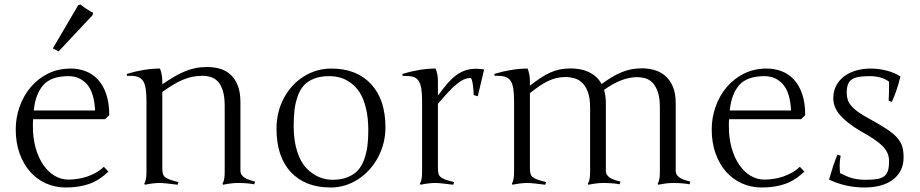

<svg xmlns="http://www.w3.org/2000/svg" viewBox="-20 -812 4084 852"><path d="M49.8 -237.8Q49.8 -289.6 66.9 -338.1Q84 -386.7 115.7 -424.6Q147.5 -462.4 192.6 -485.1Q237.8 -507.8 293.9 -507.8Q329.1 -507.8 360.4 -495.8Q391.6 -483.9 414.8 -458.7Q438 -433.6 451.4 -394.3Q464.8 -355 464.8 -300.8L445.8 -283.2H127Q126 -274.9 126 -267.1Q126 -259.3 126 -251.5Q126 -198.2 138.4 -154.8Q150.9 -111.3 172.1 -80.3Q193.4 -49.3 222.2 -32.2Q251 -15.1 283.2 -15.1Q303.7 -15.1 325 -18.3Q346.2 -21.5 366.5 -28.3Q386.7 -35.2 405.8 -45.9Q424.8 -56.6 440.9 -71.8L460.9 -50.8Q422.4 -12.7 377 3.7Q331.5 20 272 20Q225.1 20 184.3 2Q143.6 -16.1 113.8 -49.8Q84 -83.5 66.9 -131.1Q49.8 -178.7 49.8 -237.8ZM283.2 -474.1Q207.5 -474.1 172.4 -434.8Q137.2 -395.5 129.9 -321.8H401.9Q397.9 -401.9 366 -438Q334 -474.1 283.2 -474.1ZM327.1 -789.1 336.9 -792Q370.1 -766.1 393.1 -755.9L391.1 -745.1L240.2 -584L214.4 -597.2Z M629.9 -361.8Q629.9 -394.5 626.7 -416.5Q623.5 -438.5 615.5 -451.7Q607.4 -464.8 593.3 -470.2Q579.1 -475.6 563.2 -475.6Q547.4 -475.6 543.9 -475.1L542 -483.9Q621.6 -507.8 689.9 -507.8Q700.2 -481.9 700.2 -452.1V-438Q728.5 -457 752.4 -471.2Q776.4 -485.4 799.6 -495.1Q822.8 -504.9 847.2 -509.8Q871.6 -514.6 900.9 -514.6Q927.2 -514.6 953.4 -507.8Q979.5 -501 1000.2 -483.4Q1021 -465.8 1033.9 -435.5Q1046.9 -405.3 1046.9 -358.9V-55.2Q1046.9 -43.5 1052.5 -35.6Q1058.1 -27.8 1067.1 -22.5Q1076.2 -17.1 1087.9 -13.4Q1099.6 -9.8 1112.3 -5.9L1107.9 5.9Q1080.6 0 1035.2 0Q1007.3 0 970.2 7.8L967.3 2.9Q977.1 -11.2 977.1 -48.8V-340.8Q977.1 -381.8 969.2 -408Q961.4 -434.1 948 -449Q934.6 -463.9 916.7 -469.7Q898.9 -475.6 878.9 -475.6Q854.5 -475.6 833.3 -471.2Q812 -466.8 790.8 -457.8Q769.5 -448.7 747.6 -435.3Q725.6 -421.9 700.2 -403.8V-66.9Q700.2 -51.3 702.6 -41.7Q705.1 -32.2 712.9 -25.9Q720.7 -19.5 734.9 -14.6Q749 -9.8 772 -3.9L768.1 7.8Q739.7 3.9 720 2Q700.2 0 688 0Q660.2 0 623 7.8L620.1 2.9Q629.9 -11.2 629.9 -48.8Z M1450.2 -507.8Q1562.5 -507.8 1626.5 -439Q1690.4 -370.1 1690.4 -247.1Q1690.4 -175.8 1657.7 -114.3Q1625 -52.7 1568.8 -16.4Q1512.7 20 1447.3 20Q1334.5 20 1270.8 -48.1Q1207 -116.2 1207 -241.2Q1207 -315.4 1239.7 -376.7Q1272.5 -438 1328.4 -472.9Q1384.3 -507.8 1450.2 -507.8ZM1440.4 -474.1Q1401.9 -474.1 1373.5 -462.9Q1345.2 -451.7 1328.1 -432.6Q1311 -413.6 1300.8 -384.3Q1290.5 -355 1286.9 -324.2Q1283.2 -293.5 1283.2 -252.9Q1283.2 -188.5 1298.6 -140.4Q1314 -92.3 1339.8 -65.7Q1365.7 -39.1 1395 -26.6Q1424.3 -14.2 1457 -14.2Q1495.1 -14.2 1523.7 -26.1Q1552.2 -38.1 1569.3 -57.4Q1586.4 -76.7 1596.7 -106.2Q1606.9 -135.7 1610.6 -166Q1614.3 -196.3 1614.3 -234.9Q1614.3 -289.1 1604 -331.5Q1593.8 -374 1576.9 -400.4Q1560.1 -426.8 1536.9 -443.8Q1513.7 -460.9 1490.2 -467.5Q1466.8 -474.1 1440.4 -474.1Z M1853 -361.8Q1853 -394.5 1849.9 -416.5Q1846.7 -438.5 1838.6 -451.7Q1830.6 -464.8 1816.4 -470.2Q1802.2 -475.6 1767.1 -475.1L1765.1 -483.9Q1844.7 -507.8 1913.1 -507.8Q1923.3 -481.9 1923.3 -452.1V-392.1L1925.3 -390.1Q1945.8 -418.5 1964.6 -440.4Q1983.4 -462.4 2002.9 -477.1Q2022.5 -491.7 2043.9 -499.3Q2065.4 -506.8 2091.8 -506.8Q2108.4 -506.8 2128.4 -503.9L2100.1 -384.8L2082 -390.1Q2082 -397.5 2081.1 -410.2Q2080.1 -422.9 2078.4 -435.3Q2076.7 -447.8 2074 -456.8Q2071.3 -465.8 2067.9 -465.8Q2053.7 -465.8 2039.3 -459.7Q2024.9 -453.6 2007.8 -439.9Q1990.7 -426.3 1970.2 -404.3Q1949.7 -382.3 1923.3 -351.1V-66.9Q1923.3 -51.3 1925.8 -41.7Q1928.2 -32.2 1936 -25.9Q1943.8 -19.5 1958 -14.6Q1972.2 -9.8 1995.1 -3.9L1991.2 7.8Q1962.9 3.9 1943.1 2Q1923.3 0 1911.1 0Q1883.3 0 1846.2 7.8L1843.3 2.9Q1853 -11.2 1853 -48.8Z M2908.2 -110.8V-335Q2908.2 -377.4 2899.2 -403.8Q2890.1 -430.2 2875.7 -444.8Q2861.3 -459.5 2843.5 -464.6Q2825.7 -469.7 2808.1 -469.7Q2773.9 -469.7 2737.5 -456.1Q2701.2 -442.4 2660.6 -413.1Q2668.5 -386.7 2668.5 -353V-55.2Q2668.5 -43 2674.1 -35.2Q2679.7 -27.3 2688.7 -22Q2697.8 -16.6 2709.5 -12.9Q2721.2 -9.3 2733.4 -5.9L2729.5 5.9Q2700.7 0 2656.2 0Q2628.4 0 2591.3 7.8L2588.4 2.9Q2598.6 -10.7 2598.6 -48.8V-335Q2598.6 -377 2588.9 -403.3Q2579.1 -429.7 2563.5 -444.6Q2547.9 -459.5 2528.3 -464.8Q2508.8 -470.2 2489.7 -470.2Q2467.8 -470.2 2448.7 -465.6Q2429.7 -460.9 2411.4 -452.1Q2393.1 -443.4 2373.5 -429.9Q2354 -416.5 2331.5 -398.9V-66.9Q2331.5 -51.3 2334 -41.7Q2336.4 -32.2 2344.2 -25.9Q2352.1 -19.5 2366.2 -14.6Q2380.4 -9.8 2403.3 -3.9L2399.4 7.8Q2371.1 3.9 2351.3 2Q2331.5 0 2319.3 0Q2291.5 0 2254.4 7.8L2251.5 2.9Q2261.2 -11.2 2261.2 -48.8V-361.8Q2261.2 -394.5 2258.1 -416.5Q2254.9 -438.5 2246.8 -451.7Q2238.8 -464.8 2224.6 -470.2Q2210.4 -475.6 2188.5 -475.6Q2185.5 -475.6 2182.1 -475.6Q2178.7 -475.6 2175.3 -475.1L2173.3 -483.9Q2252.9 -507.8 2321.3 -507.8Q2331.5 -481.9 2331.5 -452.1V-432.1Q2357.9 -452.1 2379.6 -466.6Q2401.4 -481 2422.1 -490.2Q2442.9 -499.5 2464.4 -503.9Q2485.8 -508.3 2512.2 -508.3Q2531.2 -508.3 2551 -505.1Q2570.8 -502 2589.1 -493.9Q2607.4 -485.8 2623 -472.7Q2638.7 -459.5 2649.4 -439Q2673.3 -456.5 2695.3 -469.7Q2717.3 -482.9 2738.8 -491.7Q2760.3 -500.5 2782.2 -504.6Q2804.2 -508.8 2828.6 -508.8Q2855.5 -508.8 2882.1 -501.7Q2908.7 -494.6 2930.2 -477.1Q2951.7 -459.5 2965.1 -429.4Q2978.5 -399.4 2978.5 -353V-55.2Q2978.5 -43 2984.1 -35.2Q2989.7 -27.3 2998.8 -22Q3007.8 -16.6 3019.5 -12.9Q3031.2 -9.3 3043.5 -5.9L3039.6 5.9Q3010.7 0 2966.3 0Q2938.5 0 2901.4 7.8L2898.4 2.9Q2908.2 -11.2 2908.2 -48.8Z M3138.2 -237.8Q3138.2 -289.6 3155.3 -338.1Q3172.4 -386.7 3204.1 -424.6Q3235.8 -462.4 3281 -485.1Q3326.2 -507.8 3382.3 -507.8Q3417.5 -507.8 3448.7 -495.8Q3480 -483.9 3503.2 -458.7Q3526.4 -433.6 3539.8 -394.3Q3553.2 -355 3553.2 -300.8L3534.2 -283.2H3215.3Q3214.4 -274.9 3214.4 -267.1Q3214.4 -259.3 3214.4 -251.5Q3214.4 -198.2 3226.8 -154.8Q3239.3 -111.3 3260.5 -80.3Q3281.7 -49.3 3310.5 -32.2Q3339.4 -15.1 3371.6 -15.1Q3392.1 -15.1 3413.3 -18.3Q3434.6 -21.5 3454.8 -28.3Q3475.1 -35.2 3494.1 -45.9Q3513.2 -56.6 3529.3 -71.8L3549.3 -50.8Q3510.7 -12.7 3465.3 3.7Q3419.9 20 3360.4 20Q3313.5 20 3272.7 2Q3231.9 -16.1 3202.1 -49.8Q3172.4 -83.5 3155.3 -131.1Q3138.2 -178.7 3138.2 -237.8ZM3371.6 -474.1Q3295.9 -474.1 3260.7 -434.8Q3225.6 -395.5 3218.3 -321.8H3490.2Q3486.3 -401.9 3454.3 -438Q3422.4 -474.1 3371.6 -474.1Z M3989.7 -113.8Q3989.7 -78.6 3975.6 -53.2Q3961.4 -27.8 3937.7 -11.5Q3914.1 4.9 3882.6 12.5Q3851.1 20 3816.4 20Q3732.4 20 3658.7 -15.1Q3668 -47.4 3677.2 -75Q3686.5 -102.5 3696.3 -126L3710.4 -121.1Q3706.1 -99.6 3706.1 -79.8Q3706.1 -60.1 3707.5 -43.9Q3722.7 -36.1 3735.8 -30.5Q3749 -24.9 3762.2 -21.2Q3775.4 -17.6 3790.5 -15.9Q3805.7 -14.2 3825.7 -14.2Q3855.5 -14.2 3875 -18.1Q3894.5 -22 3905.5 -31.5Q3916.5 -41 3920.9 -56.9Q3925.3 -72.8 3925.3 -96.2Q3925.3 -114.3 3919.2 -130.1Q3913.1 -146 3898.2 -161.6Q3883.3 -177.2 3858.6 -194.1Q3834 -210.9 3797.4 -231Q3738.3 -266.1 3708 -301Q3677.7 -335.9 3677.7 -376Q3677.7 -407.7 3690.9 -432.4Q3704.1 -457 3726.8 -473.9Q3749.5 -490.7 3779.8 -499.3Q3810.1 -507.8 3843.8 -507.8Q3860.8 -507.8 3879.6 -505.4Q3898.4 -502.9 3916 -498.3Q3933.6 -493.7 3949 -487.1Q3964.4 -480.5 3975.6 -472.2Q3960 -408.2 3937.5 -359.9L3923.3 -365.2Q3924.3 -379.4 3924.8 -400.1Q3925.3 -420.9 3925.3 -449.2Q3893.6 -474.1 3837.4 -474.1Q3809.6 -474.1 3790.3 -470.7Q3771 -467.3 3759.3 -459Q3747.6 -450.7 3742.4 -436.3Q3737.3 -421.9 3737.3 -399.9Q3737.3 -383.8 3741.7 -369.9Q3746.1 -356 3757.3 -342.5Q3768.6 -329.1 3787.8 -315.2Q3807.1 -301.3 3837.4 -285.2Q3884.8 -259.3 3914.3 -239.7Q3943.8 -220.2 3960.7 -201.4Q3977.5 -182.6 3983.6 -162.1Q3989.7 -141.6 3989.7 -113.8Z"/></svg>

Font: Junge
Style: Regular
Weight: 400
Designer: Alexei Vanyashin
Foundry: Cyreal (www.cyreal.org)
Version: Version 1.002